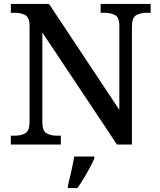

<svg xmlns="http://www.w3.org/2000/svg" viewBox="-20 -734 810 975"><path d="M35 0V-45H56Q86 -45 108 -57Q130 -69 130 -115V-603Q130 -646 108 -657.5Q86 -669 56 -669H35V-714H229L586 -176V-603Q586 -646 564 -657.5Q542 -669 512 -669H491V-714H745V-669H724Q694 -669 672 -657Q650 -645 650 -599V0H574L195 -569V-115Q195 -69 216.5 -57Q238 -45 268 -45H289V0ZM325 208Q333 176 342 136Q351 96 357 61H459V71Q450 92 435.5 119Q421 146 404.5 173Q388 200 373 221H325Z"/></svg>

Font: Noto Serif Toto Medium
Style: Regular
Weight: 500
Designer: Monotype Design Team
Foundry: Monotype Imaging Inc.
Version: Version 2.001; ttfautohint (v1.8.4.7-5d5b)